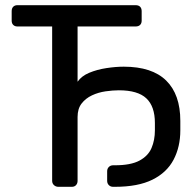

<svg xmlns="http://www.w3.org/2000/svg" viewBox="-20 -720 753 740"><path d="M205 0Q195 0 188 -6.5Q181 -13 181 -23V-618H47Q37 -618 31 -624Q25 -630 25 -640V-677Q25 -688 31 -694Q37 -700 47 -700H503Q514 -700 520 -694Q526 -688 526 -677V-640Q526 -630 520 -624Q514 -618 503 -618H279V-405Q294 -427 324 -439.5Q354 -452 390 -457.5Q426 -463 457 -463Q566 -463 620.5 -409.5Q675 -356 675 -254V-218Q675 -154 649 -104.5Q623 -55 567.5 -27.5Q512 0 423 0H416Q406 0 399.5 -6.5Q393 -13 393 -23V-60Q393 -70 399.5 -76.5Q406 -83 416 -83H423Q484 -83 517.5 -101Q551 -119 564 -149.5Q577 -180 577 -218V-246Q577 -310 544 -341Q511 -372 438 -372Q415 -372 387 -368Q359 -364 334.5 -352.5Q310 -341 294.5 -321Q279 -301 279 -269V-23Q279 -13 273 -6.5Q267 0 257 0Z"/></svg>

Font: DVN-Rubik
Style: Regular
Weight: 400
Designer: Hubert and Fischer
Foundry: Hubert & Fischer
Version: Version 2.102